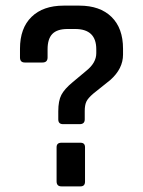

<svg xmlns="http://www.w3.org/2000/svg" viewBox="-20 -662 509 682"><path d="M282 -139V-17Q282 0 266 0H198Q181 0 181 -18V-139Q181 -155 198 -155H266Q282 -155 282 -139ZM281 -268V-238Q281 -221 263 -221H204Q187 -221 187 -238V-267Q187 -304 198 -325Q209 -346 238 -370L287 -411Q322 -439 322 -473V-487Q322 -559 247 -559H220Q183 -559 166 -541.5Q149 -524 149 -487V-458Q149 -440 131 -440H68Q51 -440 51 -458V-489Q51 -562 92 -602Q133 -642 206 -642H262Q335 -642 376 -602Q417 -562 417 -489V-468Q417 -418 372 -378L312 -330Q292 -313 286.5 -300.5Q281 -288 281 -268Z"/></svg>

Font: Rajdhani SemiBold
Style: Regular
Weight: 600
Designer: Satya Rajpurohit, Jyotish Sonowal
Foundry: Indian Type Foundry
Version: Version 1.201 February 1, 2022